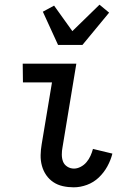

<svg xmlns="http://www.w3.org/2000/svg" viewBox="-20 -792 540 820"><path d="M295 8Q271 8 248.5 3Q226 -2 208 -14Q190 -26 177.5 -44Q165 -62 159 -84Q153 -106 153.5 -129.5Q154 -153 158 -176L202 -440H78L77 -520H306L247 -163Q244 -148 244 -132Q244 -116 249 -102.5Q254 -89 267 -80.5Q280 -72 296 -72Q310 -72 324.5 -79.5Q339 -87 349.5 -99.5Q360 -112 366.5 -126.5Q373 -141 377 -156L460 -136Q453 -108 438.5 -81.5Q424 -55 402 -34Q380 -13 351.5 -2.5Q323 8 295 8ZM228 -600 163 -742 211 -768 289 -659 405 -772 446 -738 332 -600Z"/></svg>

Font: Iosevka Curly Medium
Style: Italic
Weight: 500
Italic angle: -9°
Monospace: yes
Designer: Belleve Invis
Foundry: Belleve Invis
Version: Version 22.1.2; ttfautohint (v1.8.4)